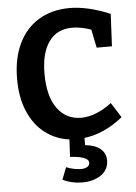

<svg xmlns="http://www.w3.org/2000/svg" viewBox="-63 -763 757 1065"><g transform="rotate(-5 316.0 -231.0)"><path d="M385 49Q441 55 470 79.5Q499 104 499 143Q499 196 456.5 225Q414 254 352 254Q293 254 243 229L269 162Q313 179 351 179Q373 179 386 171Q399 163 399 148Q399 129 370.5 119Q342 109 296 107L301 10Q226 0 167.5 -44Q109 -88 75 -165.5Q41 -243 41 -348Q41 -462 80.5 -545Q120 -628 193.5 -672Q267 -716 365 -716Q465 -716 590 -664L581 -484H496L475 -586Q419 -606 370 -606Q285 -606 240 -543Q195 -480 195 -366Q195 -238 244.5 -171Q294 -104 377 -104Q417 -104 460.5 -121Q504 -138 547 -171L600 -88Q498 -5 385 9Z"/></g></svg>

Font: Bitter Pro
Style: Bold
Weight: 700
Designer: Sol Matas, and Bitter project Authors
Foundry: Sol Matas
Version: Version 1.010